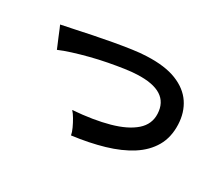

<svg xmlns="http://www.w3.org/2000/svg" viewBox="-109 -880 1217 1068"><g transform="rotate(30 500.0 -345.5)"><path d="M424 -49Q421 -67 410 -91Q399 -115 385.5 -138Q372 -161 359 -175Q490 -185 585.5 -211.5Q681 -238 732.5 -283Q784 -328 781 -394Q775 -535 573 -526Q542 -525 497 -518.5Q452 -512 399.5 -502Q347 -492 294.5 -478.5Q242 -465 196 -450.5Q150 -436 118 -422Q118 -423 109.5 -442.5Q101 -462 90.5 -487.5Q80 -513 72 -532.5Q64 -552 63 -553Q94 -559 143 -569.5Q192 -580 250.5 -592Q309 -604 368 -614.5Q427 -625 479.5 -632.5Q532 -640 569 -641Q684 -646 758 -616.5Q832 -587 869.5 -531Q907 -475 910 -399Q913 -318 878.5 -258.5Q844 -199 779 -157.5Q714 -116 623.5 -89.5Q533 -63 424 -49Z"/></g></svg>

Font: Zen Kaku Gothic New
Style: Bold
Weight: 700
Designer: Yoshimichi Ohira
Foundry: Positype
Version: Version 1.002